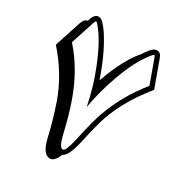

<svg xmlns="http://www.w3.org/2000/svg" viewBox="-288 -818 977 1054"><g transform="rotate(30 201.0 -290.5)"><path d="M493.2 -499Q483.4 -486.8 474.1 -474.9Q464.8 -462.9 456.1 -451.2L456.5 -450.2Q454.1 -447.3 451.7 -444.1Q449.2 -440.9 446.8 -438Q374 -335.4 336.4 -230.5Q318.8 -182.1 289.1 -47.9Q267.6 48.3 234.4 63Q213.9 114.3 185.5 114.3Q141.1 114.3 119.6 24.9Q105.5 -36.1 91.1 -85.2Q76.7 -134.3 63 -173.3H63.5Q35.6 -250.5 -4.6 -317.4Q-44.9 -384.3 -98.1 -443.4L-43.5 -610.8Q-32.7 -642.6 -11.2 -645.5L-6.8 -659.7Q-1 -677.7 8.5 -686.3Q18.1 -694.8 29.8 -694.8Q46.9 -694.8 64.5 -674.3L64 -674.8Q94.2 -641.1 123.8 -587.4Q153.3 -533.7 180.7 -466.3Q187.5 -448.2 194.3 -429.9Q201.2 -411.6 207.5 -393.6Q208.5 -396.5 209.7 -399.7Q210.9 -402.8 211.9 -406.2Q236.8 -475.1 266.6 -532.2Q296.4 -589.4 328.1 -626.5Q329.1 -627.4 330.1 -628.7Q331.1 -629.9 332 -630.9Q348.1 -655.8 364.7 -675.3Q373 -684.6 381.8 -689.7Q390.6 -694.8 398.9 -694.8Q412.1 -694.8 420.7 -686.3Q429.2 -677.7 435.1 -659.7L434.6 -660.2ZM407.2 -650.4Q402.3 -665.5 398.9 -665.5Q395 -665.5 387.2 -656.2Q325.2 -583 276.4 -445.3Q256.8 -390.6 242.9 -338.1Q229 -285.6 219.7 -232.4Q208.5 -287.1 192.6 -342.5Q176.8 -397.9 153.3 -455.6Q99.6 -590.3 42 -655.3Q33.2 -665.5 29.8 -665.5Q25.9 -665.5 21 -650.4L-28.3 -499.5Q20.5 -444.8 59.3 -378.7Q98.1 -312.5 127.4 -231.9Q141.1 -193.8 155.5 -144.3Q169.9 -94.7 184.6 -30.8Q200.7 36.1 222.2 36.1Q240.2 36.1 260.3 -54.2Q274.9 -122.1 287.1 -168Q299.3 -213.9 309.1 -240.2Q359.9 -381.3 460 -504.9Z"/></g></svg>

Font: XB Kayhan Sayeh
Style: Regular
Weight: 700
Designer: Behnam
Foundry: Irmug
Version: Version 7.300 2009